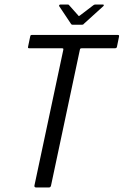

<svg xmlns="http://www.w3.org/2000/svg" viewBox="-20 -827 545 847"><path d="M139 0Q135 0 133 -2.5Q131 -5 132 -9L259 -606Q260 -611 259 -612.5Q258 -614 253 -614H111Q105 -614 104 -615.5Q103 -617 104 -622L113 -665Q114 -670 115.5 -671.5Q117 -673 123 -673H497Q503 -673 504.5 -671.5Q506 -670 505 -665L496 -621Q495 -617 493 -615.5Q491 -614 485 -614H341Q336 -614 334.5 -612.5Q333 -611 332 -606L205 -8Q203 0 196 0ZM299 -718Q295 -718 293 -722L241 -800Q240 -802 241.5 -804.5Q243 -807 246 -807H279Q284 -807 285 -804L325 -759Q327 -754 333 -759L392 -804Q396 -807 400 -807H434Q438 -807 438 -804.5Q438 -802 436 -800L350 -722Q348 -718 343 -718Z"/></svg>

Font: Glory
Style: Italic
Weight: 400
Italic angle: -12°
Designer: Robert Leuschke
Foundry: Robert Leuschke
Version: Version 1.011